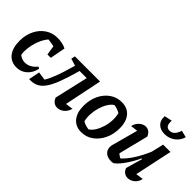

<svg xmlns="http://www.w3.org/2000/svg" viewBox="-3 -1326 1943 1943"><g transform="rotate(45 968.5 -354.5)"><path d="M195 11Q115 11 70.5 -45.5Q26 -102 26 -202Q26 -287 59 -353.5Q92 -420 149 -458Q206 -496 279 -496Q313 -496 346 -489Q379 -482 403 -469L372 -304H324L308 -405Q269 -415 224 -419Q196 -387 176 -343Q156 -299 145.5 -251Q135 -203 135 -157Q135 -134 140 -113Q176 -84 220 -84Q290 -84 347 -153L366 -143Q353 -74 306 -31.5Q259 11 195 11Z M369 3 393 -116 483 -103Q537 -188 594 -395L602 -421L525 -445L534 -487H894L811 -84Q851 -87 892 -95Q881 -50 847.5 -21Q814 8 774 8Q745 8 723.5 -8.5Q702 -25 691 -55L774 -416H672Q637 -290 605.5 -207Q574 -124 540 -77Q506 -30 465 -12Q424 6 369 3Z M1121 11Q1040 11 994.5 -44Q949 -99 949 -195Q949 -280 981.5 -348.5Q1014 -417 1070.5 -456.5Q1127 -496 1198 -496Q1279 -496 1324.5 -442.5Q1370 -389 1370 -292Q1370 -207 1337 -138.5Q1304 -70 1247.5 -29.5Q1191 11 1121 11ZM1153 -62Q1183 -80 1206 -117Q1229 -154 1243.5 -201Q1258 -248 1260.5 -298.5Q1263 -349 1251 -393Q1210 -416 1165 -422Q1135 -403 1112 -365Q1089 -327 1075 -279.5Q1061 -232 1058.5 -182.5Q1056 -133 1067 -90Q1104 -68 1153 -62Z M1699 -55 1750 -233 1743 -236Q1702 -152 1658.5 -90Q1615 -28 1575 1Q1556 5 1541 5Q1492 5 1462 -21Q1432 -47 1432 -90Q1432 -107 1437 -124L1512 -400Q1471 -396 1435 -391Q1446 -438 1478 -465.5Q1510 -493 1546 -493Q1572 -493 1593 -477Q1614 -461 1626 -431L1546 -112Q1567 -92 1590 -82Q1638 -126 1682 -194Q1726 -262 1766 -355L1797 -487H1902L1816 -84Q1855 -88 1897 -95Q1887 -47 1853 -20Q1819 7 1781 7Q1754 7 1732 -8.5Q1710 -24 1699 -55ZM1731 -572Q1669 -572 1634.5 -607Q1600 -642 1605 -702L1687 -720Q1684 -673 1698 -652.5Q1712 -632 1742 -632Q1773 -632 1794.5 -652.5Q1816 -673 1832 -720L1906 -702Q1890 -644 1842 -608Q1794 -572 1731 -572Z"/></g></svg>

Font: Piazzolla SemiBold
Style: Italic
Weight: 600
Italic angle: -11.3°
Designer: Juan Pablo del Peral
Foundry: Huerta Tipografica
Version: Version 1.330